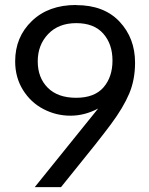

<svg xmlns="http://www.w3.org/2000/svg" viewBox="-20 -765 609 785"><path d="M134.3 -514.2Q134.3 -447.3 175.3 -406.2Q216.3 -365.2 291.3 -365.2Q366.2 -365.2 403.1 -407.7Q439.9 -450.2 439.9 -517.6Q439.9 -585 402.1 -627.7Q364.3 -670.4 291.7 -670.4Q219.2 -670.4 176.8 -625.7Q134.3 -581.1 134.3 -514.2ZM122.1 0 381.3 -321.3Q326.2 -292 267.8 -292Q209.5 -292 157.5 -319.1Q105.5 -346.2 73.7 -397.5Q42 -448.7 42 -514.2Q42 -613.8 110.4 -679.2Q178.2 -744.6 291 -744.6L292 -744.1Q405.3 -744.1 468.8 -676.5Q532.2 -608.9 532.2 -508.8Q532.2 -439 508.3 -382.3Q484.4 -325.7 434.1 -257.8Q383.8 -189.9 268.1 -47.9L229.5 0Z"/></svg>

Font: Oxygen
Style: Normal
Weight: 400
Designer: Vernon Adams
Foundry: Vernon Adams
Version: Version Release 0.2.2 webfont; ttfautohint (v0.8.52-bc40) -l